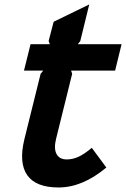

<svg xmlns="http://www.w3.org/2000/svg" viewBox="-20 -826 562 856"><path d="M389.2 -167 454.1 -79.1Q347.7 9.8 241.2 9.8Q139.6 9.8 101.3 -45.2Q63 -100.1 88.9 -206.1L161.1 -497.1L172.9 -511.2H86.9L116.2 -628.9H202.1L196.8 -643.1L219.2 -729L377.9 -806.2L337.9 -643.1L327.1 -628.9H522L493.2 -511.2H296.9L301.8 -497.1L230 -207Q219.2 -163.1 232.2 -139.2Q245.1 -115.2 277.8 -115.2Q304.2 -115.2 330.3 -127.2Q356.4 -139.2 389.2 -167Z"/></svg>

Font: Sinkin Sans 600 SemiBold Italic
Style: Regular
Weight: 600
Italic angle: -112°
Designer: Keith Bates
Foundry: K-Type
Version: Sinkin Sans (version 1.0)  by Keith Bates   •   © 2014   www